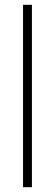

<svg xmlns="http://www.w3.org/2000/svg" viewBox="-20 -780 228 800"><path d="M113 0H76V-760H113Z"/></svg>

Font: Noto Sans Telugu Condensed ExtraLight
Style: Regular
Weight: 200
Width: 3
Designer: Jelle Bosma - Monotype Design Team
Foundry: Monotype Imaging Inc.
Version: Version 2.005; ttfautohint (v1.8.4.7-5d5b)